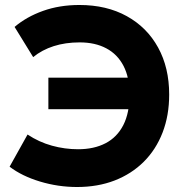

<svg xmlns="http://www.w3.org/2000/svg" viewBox="-20 -735 738 770"><path d="M289 15Q213 15 140.2 -7Q67.5 -29 18.5 -66.5L90.5 -195.5Q136.5 -165 188.2 -150.8Q240 -136.5 293 -136.5Q357 -136.5 403.2 -160.5Q449.5 -184.5 474.5 -233.2Q499.5 -282 499.5 -356Q499.5 -424.5 475.2 -471Q451 -517.5 406.2 -541.2Q361.5 -565 299.5 -565Q242.5 -565 195.5 -550Q148.5 -535 113 -506L38.5 -627Q86 -667.5 152.2 -691.2Q218.5 -715 298.5 -715Q407.5 -715 488.5 -670.2Q569.5 -625.5 614 -544.5Q658.5 -463.5 658.5 -356Q658.5 -272 632 -203.5Q605.5 -135 556.5 -86.2Q507.5 -37.5 439.8 -11.2Q372 15 289 15ZM174 -297V-423.5H543.5V-297Z"/></svg>

Font: Geologica Roman
Style: Bold
Weight: 700
Designer: Sindre Bremnes, Frode Helland
Foundry: Monokrom Skriftforlag AS
Version: Version 1.010;gftools[0.9.28]